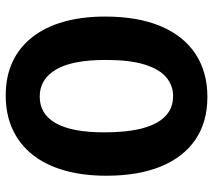

<svg xmlns="http://www.w3.org/2000/svg" viewBox="-56 -658 728 655"><g transform="rotate(90 307.5 -330.0)"><path d="M305 14Q240 14 190 -9.5Q140 -33 105.5 -77.5Q71 -122 53.5 -184.5Q36 -247 36 -325Q36 -437 69 -515Q102 -593 163.5 -633.5Q225 -674 310 -674Q396 -674 456 -633Q516 -592 547.5 -515Q579 -438 579 -329Q579 -250 561 -186.5Q543 -123 508 -78.5Q473 -34 422 -10Q371 14 305 14ZM309 -102Q338 -102 360.5 -115Q383 -128 399 -155.5Q415 -183 423 -224.5Q431 -266 431 -323Q431 -399 417.5 -451Q404 -503 376.5 -530Q349 -557 307 -557Q270 -557 242 -532.5Q214 -508 199 -457.5Q184 -407 184 -328Q184 -271 192 -228.5Q200 -186 216.5 -158Q233 -130 256 -116Q279 -102 309 -102Z"/></g></svg>

Font: Bricolage Grotesque 72pt
Style: Bold
Weight: 700
Designer: Mathieu Triay
Foundry: Atelier Triay
Version: Version 1.001;gftools[0.9.33.dev8+g029e19f]